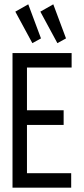

<svg xmlns="http://www.w3.org/2000/svg" viewBox="-20 -870 390 890"><path d="M38 0V-624H312V-557H105V-359H275V-291H105V-67H310V0ZM130 -670 51 -816 111 -850 170 -692ZM246 -670 167 -816 227 -850 286 -692Z"/></svg>

Font: Inconsolata ExtraCondensed Medium
Style: Regular
Weight: 500
Width: 2
Monospace: yes
Designer: Raph Levien, Cyreal, Brenton Simpson
Foundry: Raph Levien, Cyreal, Google
Version: Version 3.001; ttfautohint (v1.8.2.53-6de2)